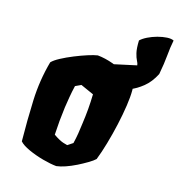

<svg xmlns="http://www.w3.org/2000/svg" viewBox="-113 -865 908 975"><g transform="rotate(15 340.5 -378.0)"><path d="M270.5 9.8Q239.3 6.8 197.8 -4.6Q156.2 -16.1 120.4 -32.5Q84.5 -48.8 69.3 -66.4Q67.9 -177.2 72 -283.7Q76.2 -390.1 104.5 -491.2Q117.2 -504.9 146.5 -520.5Q175.8 -536.1 211.2 -550.5Q246.6 -564.9 278.8 -575.2Q311 -585.4 329.1 -587.9Q368.7 -584 411.4 -568.6Q454.1 -553.2 489.7 -530.5Q525.4 -507.8 543 -481.9Q543.5 -477.5 543.7 -471.9Q543.9 -466.3 543.9 -460Q543.9 -428.2 536.9 -379.9Q529.8 -331.5 517.6 -276.9Q505.4 -222.2 490.2 -169.9Q475.1 -117.7 459.5 -78.1Q448.7 -67.4 423.6 -52.5Q398.4 -37.6 374 -25.4Q312.5 4.9 270.5 9.8ZM296.4 -107.4 324.7 -126Q331.5 -153.8 335.7 -179.7Q339.8 -205.6 343.3 -233.9Q349.1 -274.4 352.3 -312.3Q355.5 -350.1 356.4 -390.6L287.6 -421.4L257.3 -407.2Q249.5 -374.5 244.6 -345Q239.7 -315.4 235.8 -289.6Q226.1 -217.3 222.2 -142.6Q236.3 -132.3 253.9 -122.8Q271.5 -113.3 296.4 -107.4ZM441.4 -439 368.7 -554.7 535.6 -590.8Q534.7 -601.1 527.8 -613.8Q521 -626.5 515.4 -649.7Q509.8 -672.9 511.2 -715.3Q524.4 -728 547.4 -739.3Q570.3 -750.5 596.4 -757.6Q622.6 -764.6 645.5 -765.9Q668.5 -767.1 681.2 -760.3Q673.3 -721.2 669.7 -679Q666 -636.7 654.8 -577.1Q630.9 -530.8 597.9 -504.2Q564.9 -477.5 531.7 -464.8Q498.5 -452.1 473.6 -447Q448.7 -441.9 441.4 -439Z"/></g></svg>

Font: Fruktur
Style: Italic
Weight: 400
Italic angle: -8°
Designer: Viktoriya Grabowska, Eben Sorkin
Foundry: Viktoriya Grabowska
Version: Version 1.008; ttfautohint (v1.8.4.7-5d5b)